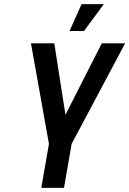

<svg xmlns="http://www.w3.org/2000/svg" viewBox="-20 -910 626 930"><path d="M180 0 217 -213 130 -700H243L297 -354L473 -700H586L327 -213L290 0ZM317 -760 375 -890H483L387 -760Z"/></svg>

Font: Cuprum SemiBold
Style: Italic
Weight: 600
Italic angle: -10°
Version: Version 3.000